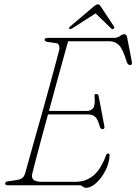

<svg xmlns="http://www.w3.org/2000/svg" viewBox="-20 -880 647 912"><path d="M355.5 0H16Q4.5 0 4.5 -9Q4.5 -17 18.5 -19L61 -25Q76 -27.5 85.2 -34.2Q94.5 -41 99.5 -56.5Q105.5 -78.5 117.8 -122.8Q130 -167 146.2 -224.2Q162.5 -281.5 180 -343.8Q197.5 -406 213.5 -464.5Q229.5 -523 242 -569.5Q254.5 -616 261 -641.5Q264 -654.5 260.2 -664Q256.5 -673.5 247 -675L205 -681Q192 -683.5 192 -691Q192 -700 205.5 -700H520.5Q538 -700 549.8 -708.8Q561.5 -717.5 570.5 -717.5Q581 -717.5 584 -702L606 -588Q610 -571 597.5 -571Q588 -571 582 -585.5Q564 -647 545.2 -665.5Q526.5 -684 500.5 -684H303.5Q293.5 -648.5 278.8 -595Q264 -541.5 246.8 -479Q229.5 -416.5 212.5 -353H391.5Q413 -353 423 -367Q433 -381 429 -422.5Q427.5 -433.5 437 -433.5Q447 -433.5 448.5 -423.5L475.5 -282Q478.5 -267 468 -266.5Q458.5 -266 454 -278.5Q444.5 -314 432 -325.2Q419.5 -336.5 397 -336.5H208Q191 -274.5 175.8 -218Q160.5 -161.5 149.5 -119Q138.5 -76.5 133.5 -56.5Q128.5 -37 138.5 -26.8Q148.5 -16.5 178.5 -16.5H340Q387.5 -16.5 423 -45.5Q458.5 -74.5 484 -143Q487 -151 493.5 -151Q501 -151 500.5 -140.5Q498.5 -104 480.5 -69Q462.5 -34 437.2 -11Q412 12 388.5 12Q379.5 12 373 6Q366.5 0 355.5 0ZM519 -742.5Q514 -739.5 507.5 -745.5L434 -816.5L323.5 -745.5Q313.5 -739.5 309.5 -743Q305 -747 313 -754L424 -848Q437 -859.5 444.5 -859.5Q452.5 -859.5 459.5 -848L521.5 -754Q525.5 -747 519 -742.5Z"/></svg>

Font: Fraunces 72pt Soft Thin
Style: Italic
Weight: 100
Italic angle: -16°
Version: Version 1.000;[0bf87f6ff]